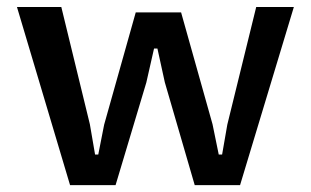

<svg xmlns="http://www.w3.org/2000/svg" viewBox="-20 -538 903 558"><path d="M158.2 -517.6 241.2 -176.8 256.3 -88.9H265.6L282.7 -175.8L374.5 -502H506.3L597.7 -176.8L615.7 -88.9H625.5L640.6 -175.8L724.6 -517.6H834L677.7 0H545.9L459 -298.8L437.5 -397H427.7L405.3 -298.3L315.9 0H183.6L29.3 -517.6Z"/></svg>

Font: Proza Libre
Style: Medium
Weight: 500
Designer: Jasper de Waard
Foundry: Jasper de Waard
Version: Version 1.000; ttfautohint (v1.4.1.8-43bc)